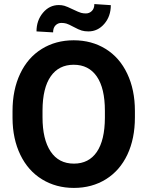

<svg xmlns="http://www.w3.org/2000/svg" viewBox="-20 -920 730 950"><path d="M647.5 -339.4Q647.5 -234.4 610.4 -155.3Q573.2 -76.2 504.2 -33.2Q435.1 9.8 345.7 9.8Q257.3 9.8 188 -32.7Q118.7 -75.2 80.6 -154.1Q42.5 -232.9 42 -335.4V-370.6Q42 -475.6 79.8 -555.4Q117.7 -635.3 186.8 -678Q255.9 -720.7 344.7 -720.7Q433.6 -720.7 502.7 -678Q571.8 -635.3 609.6 -555.4Q647.5 -475.6 647.5 -371.1ZM499 -371.6Q499 -483.4 459 -541.5Q418.9 -599.6 344.7 -599.6Q271 -599.6 231 -542.2Q190.9 -484.9 190.4 -374V-339.4Q190.4 -230.5 230.5 -170.4Q270.5 -110.4 345.7 -110.4Q419.4 -110.4 459 -168.2Q498.5 -226.1 499 -336.9ZM528.3 -894.5Q528.3 -839.4 496.1 -802Q463.9 -764.6 417.5 -764.6Q398.9 -764.6 384.5 -768.8Q370.1 -772.9 344.7 -786.6Q319.3 -800.3 308.1 -803.5Q296.9 -806.6 283.7 -806.6Q266.6 -806.6 254.6 -794.4Q242.7 -782.2 242.7 -759.8L160.6 -764.6Q160.6 -818.8 192.6 -856.9Q224.6 -895 271 -895Q285.6 -895 298.6 -891.4Q311.5 -887.7 340.8 -873.5Q370.1 -859.4 381.3 -856.4Q392.6 -853.5 404.8 -853.5Q421.9 -853.5 434.3 -865.5Q446.8 -877.4 446.8 -899.9Z"/></svg>

Font: RobotoDraft
Style: Bold
Weight: 700
Version: Version 2.001150; 2014